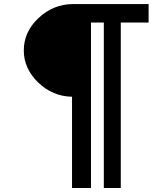

<svg xmlns="http://www.w3.org/2000/svg" viewBox="-20 -733 758 950"><path d="M715.3 -621.6H577.6V197.3H493.7V-621.6H430.2V197.3H336.4V-254.4Q240.2 -255.9 168.5 -325.2Q97.7 -394 97.7 -483.4Q97.7 -575.2 170.4 -643.6Q244.1 -712.9 342.8 -712.9H715.3Z"/></svg>

Font: Meera Inimai
Style: Regular
Weight: 400
Version: 2.0.0+20160526